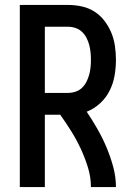

<svg xmlns="http://www.w3.org/2000/svg" viewBox="-20 -755 540 775"><path d="M60 0V-735H255Q283 -735 310.5 -729Q338 -723 361.5 -708Q385 -693 402 -670.5Q419 -648 429.5 -622.5Q440 -597 444 -569Q448 -541 448 -514Q448 -482 442.5 -450Q437 -418 422.5 -389Q408 -360 384 -338Q360 -316 330 -304Q353 -270 373.5 -234Q394 -198 410 -160Q426 -122 437 -81.5Q448 -41 448 0H347Q347 -40 335 -79Q323 -118 306 -154.5Q289 -191 267.5 -225.5Q246 -260 223 -292H161V0ZM161 -380H255Q270 -380 285 -385Q300 -390 311 -400.5Q322 -411 329 -425Q336 -439 340 -453.5Q344 -468 345.5 -483Q347 -498 347 -514Q347 -529 345.5 -544Q344 -559 340 -574Q336 -589 329 -602.5Q322 -616 311 -626.5Q300 -637 285 -642Q270 -647 255 -647H161Z"/></svg>

Font: iosevka_custom_sans_ss08 SmBd
Style: Regular
Weight: 600
Designer: Belleve Invis
Foundry: Belleve Invis
Version: Version 10.3.0; ttfautohint (v1.8.3)